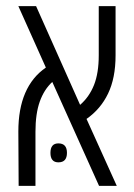

<svg xmlns="http://www.w3.org/2000/svg" viewBox="-20 -608 439 628"><path d="M41 0 40 -178Q40 -325 130 -387L40 -588H98L242 -265Q272 -291 287.5 -330Q303 -369 303 -427V-588H358V-427Q358 -353 333.5 -302Q309 -251 263 -219L362 0H304L151 -340Q124 -315 110 -275.5Q96 -236 96 -177V0ZM145 -108Q145 -139 171 -139Q199 -139 199 -108Q199 -77 171 -77Q145 -77 145 -108Z"/></svg>

Font: Noto Sans Hebrew ExtraCondensed Light
Style: Regular
Weight: 300
Width: 2
Designer: Monotype Design Team
Foundry: Monotype Imaging Inc.
Version: Version 2.004; ttfautohint (v1.8.4.7-5d5b)